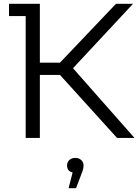

<svg xmlns="http://www.w3.org/2000/svg" viewBox="-20 -720 731 1002"><path d="M361 -364 682 0H591L293 -329H188V0H114V-636H27V-700H188V-393H293L585 -700H674ZM416 143Q416 163 405 188L377 262H338L359 180Q330 174 330 143Q330 126 342 115Q354 104 373 104Q392 104 404 115.5Q416 127 416 143Z"/></svg>

Font: mBank
Style: Regular
Weight: 400
Designer: Julieta Ulanovsky
Foundry: Julieta Ulanovsky
Version: Version 7.200;PS 007.200;hotconv 1.0.88;makeotf.lib2.5.64775